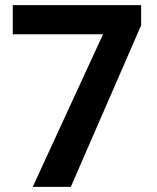

<svg xmlns="http://www.w3.org/2000/svg" viewBox="-20 -731 613 751"><path d="M532 -632V-711H30V-597H383L108 0H257Z"/></svg>

Font: Asimov
Style: Regular
Weight: 500
Designer: Google
Version: Version 2.000980; 2014